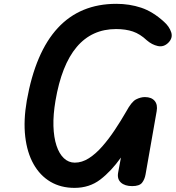

<svg xmlns="http://www.w3.org/2000/svg" viewBox="-20 -948 895 978"><path d="M359.5 9Q290 9 237 -22.2Q184 -53.5 151 -112Q118 -170.5 108.5 -252.5Q99 -334.5 116.5 -435.5Q204 -928.5 572.5 -928.5Q639.5 -928.5 699 -908.8Q758.5 -889 815.5 -837Q842.5 -813 852 -783.8Q861.5 -754.5 837.5 -730.5Q814 -707 784 -713.5Q754 -720 727.5 -743Q693.5 -775 656.8 -787.5Q620 -800 571.5 -800Q324.5 -800 262.5 -434.5Q250.5 -363.5 252.2 -305.8Q254 -248 267.8 -206.2Q281.5 -164.5 305.5 -142Q329.5 -119.5 361 -119.5Q397.5 -119.5 432.8 -142Q468 -164.5 501.2 -202.5Q534.5 -240.5 565.2 -286.8Q596 -333 623 -380Q650 -430 673.2 -441.8Q696.5 -453.5 718 -453.5Q751.5 -453.5 767.8 -434.2Q784 -415 778 -381.5L721.5 -60Q717 -34 703.5 -17Q690 0 653 0Q616 0 595.8 -18.2Q575.5 -36.5 582 -70L596 -145.5Q546.5 -76 491 -33.5Q435.5 9 359.5 9Z"/></svg>

Font: Edu VIC WA NT Hand Pre
Style: Regular
Weight: 400
Designer: Tina and Corey Anderson, Eben Sorkin, Mirko Velimirovic
Foundry: Google for Education
Version: Version 1.000